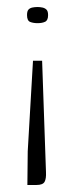

<svg xmlns="http://www.w3.org/2000/svg" viewBox="-20 -404 213 547"><path d="M100 -231 111 86Q112 105 107 114Q102 123 84 123H58L59 27L74 -231ZM117 -361Q117 -346 108.5 -342Q100 -338 87 -338Q75 -338 66 -341.5Q57 -345 57 -361Q57 -372 61 -376.5Q65 -381 72 -382.5Q79 -384 87 -384Q94 -384 101 -382.5Q108 -381 112.5 -376.5Q117 -372 117 -361Z"/></svg>

Font: Genos Light
Style: Regular
Weight: 300
Designer: Robert E. Leuschke
Foundry: Robert E. Leuschke
Version: Version 1.010